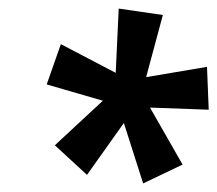

<svg xmlns="http://www.w3.org/2000/svg" viewBox="-20 -786 507 448"><path d="M314 -358 269 -499 183 -378 108 -447 220 -551 89 -589 122 -683 250 -616 257 -766 360 -751 321 -606 463 -630 467 -530 330 -535 406 -402Z"/></svg>

Font: Noto Sans Condensed SemiBold
Style: Italic
Weight: 600
Width: 3
Italic angle: -12°
Designer: Monotype Design Team
Foundry: Monotype Imaging Inc.
Version: Version 2.013; ttfautohint (v1.8.4.7-5d5b)